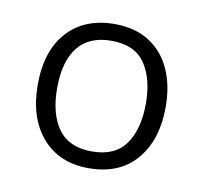

<svg xmlns="http://www.w3.org/2000/svg" viewBox="-49 -776 463 439"><g transform="rotate(10 182.0 -556.5)"><path d="M332 -557Q332 -481 293 -435Q254 -389 182 -389Q114 -389 74.5 -434.5Q35 -480 35 -557Q35 -636 75 -680Q115 -724 185 -724Q232 -724 265 -703Q298 -682 315 -644.5Q332 -607 332 -557ZM80 -557Q80 -497 105 -462.5Q130 -428 183 -428Q237 -428 261.5 -463Q286 -498 286 -557Q286 -615 262 -650Q238 -685 184 -685Q132 -685 106 -652Q80 -619 80 -557Z"/></g></svg>

Font: Noto Sans Armenian Light
Style: Regular
Weight: 300
Designer: Monotype Design Team
Foundry: Monotype Imaging Inc.
Version: Version 2.007